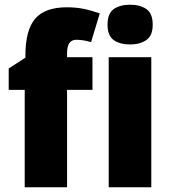

<svg xmlns="http://www.w3.org/2000/svg" viewBox="-20 -796 724 816"><path d="M373 -414H265V0H85V-414H17V-505L88 -551V-560Q88 -668 129.5 -716.5Q171 -765 264 -765Q303 -765 335 -758.5Q367 -752 404 -739L367 -617Q353 -621 337 -624Q321 -627 304 -627Q265 -627 265 -570V-553H373ZM533 -776Q575 -776 602 -757.5Q629 -739 629 -691Q629 -644 601.5 -625.5Q574 -607 533 -607Q490 -607 463.5 -625.5Q437 -644 437 -691Q437 -739 463.5 -757.5Q490 -776 533 -776ZM623 -553V0H442V-553Z"/></svg>

Font: Noto Sans SemiCondensed Black
Style: Regular
Weight: 900
Width: 4
Designer: Monotype Design Team
Foundry: Monotype Imaging Inc.
Version: Version 2.013; ttfautohint (v1.8.4.7-5d5b)